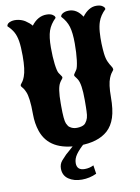

<svg xmlns="http://www.w3.org/2000/svg" viewBox="-106 -833 841 1152"><g transform="rotate(-10 314.0 -257.0)"><path d="M318.4 45.4Q136.2 45.4 92.3 -84Q76.2 -131.8 76.2 -187Q76.2 -242.7 71.8 -274.9Q67.4 -308.1 61 -322.8Q54.7 -337.9 48.8 -347.2Q43 -355.5 38.3 -360.4Q33.7 -365.2 33.7 -370.1Q33.7 -374.5 38.1 -379.4Q42.5 -384.3 48.6 -393.6Q54.7 -402.8 61 -419.4Q76.2 -458.5 76.2 -543.5Q76.2 -599.6 70.6 -633.8Q64.9 -668 52.2 -690.4Q39.6 -712.9 17.1 -733.9Q17.1 -752 43.9 -759.8Q64 -765.1 87.6 -760.7Q111.3 -756.3 129.4 -744.6Q153.8 -728.5 167.5 -711.4Q206.5 -762.7 258.8 -762.7Q280.8 -762.7 293.9 -755.4Q306.2 -748 308.6 -741.2L310.5 -733.9Q277.3 -702.1 264.4 -664.8Q251.5 -627.4 251.5 -562.5Q251.5 -504.9 256.8 -461.9Q262.2 -418.9 270 -405.8Q276.4 -395 282.5 -387.5Q288.6 -379.9 288.6 -375Q288.6 -370.6 282.7 -363.8Q275.9 -356.4 270 -346.2Q251.5 -316.4 251.5 -224.6V-206.5Q251.5 -121.6 261.2 -99.6Q270.5 -80.6 276.4 -76.7Q279.8 -74.2 283 -72.3Q286.1 -70.3 289.6 -68.4Q308.1 -59.1 336.2 -62.5Q364.3 -65.9 375 -79.6Q386.2 -93.8 390.9 -109.6Q395.5 -125.5 396 -150.9Q396.5 -161.6 396.7 -175.3Q397 -189 397 -205.6V-220.2Q397 -315.4 378.4 -345.7Q375 -351.1 371.8 -355.7Q368.7 -360.4 365.7 -363.8Q359.9 -370.6 359.9 -375Q359.9 -379.9 366 -387.5Q372.1 -395 378.4 -405.8Q386.2 -418.5 391.6 -461.9Q397 -505.4 397 -563Q397 -628.4 385.7 -665.5Q374.5 -702.6 344.7 -733.9Q344.7 -751 372.1 -759.8Q382.3 -762.7 396.5 -762.7Q444.3 -762.7 477.1 -711.4Q516.1 -762.7 562 -762.7Q584 -762.7 597.2 -755.4Q609.4 -748 611.8 -741.2L613.8 -733.9Q580.1 -701.7 567.9 -665Q559.1 -639.6 556.4 -604Q553.7 -568.4 554.9 -533Q556.2 -497.6 559.1 -472.7Q563 -439.9 572.3 -420.4Q581.5 -400.9 589.4 -389.6Q597.2 -378.4 597.2 -370.1Q597.2 -365.7 592.8 -361.3Q588.4 -356.4 582.3 -347.2Q576.2 -337.9 569.8 -322.3Q554.7 -286.1 554.7 -208.5Q554.7 -131.3 539.1 -84Q523.4 -36.6 492.2 -8.3Q432.6 45.4 318.4 45.4ZM297.9 249.5Q249.5 249.5 217 227.1Q184.6 204.6 184.6 162.6Q184.6 134.8 202.4 114.5Q220.2 94.2 230.5 84.5Q240.2 75.2 252.7 65.2Q265.1 55.2 283.7 37.6H348.6Q314 67.9 295.9 93.5Q277.8 119.1 277.8 146Q277.8 189.9 325.7 189.9Q354.5 189.9 379.9 177.2L387.7 229.5Q345.2 249.5 297.9 249.5Z"/></g></svg>

Font: Sancreek
Style: Regular
Weight: 400
Designer: Vernon Adams
Foundry: Vernon Adams
Version: Version 1.100; ttfautohint (v1.8.4.7-5d5b)